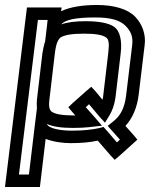

<svg xmlns="http://www.w3.org/2000/svg" viewBox="-29 -539 601 770"><path d="M253 35C295 35 332 32 363 25L415 85L431 102L451 85L502 39L522 21L507 3L474 -34C503 -65 521 -109 527 -158L551 -357C557 -400 542 -442 513 -472C483 -503 428 -519 360 -519C301 -519 252 -511 216 -494L218 -509H193H104H79L76 -484L-6 186L-9 211H16H106H131L134 186L154 18C185 30 224 35 253 35ZM384 -147C383 -144 383 -142 382 -139L353 -174L337 -191L317 -174L264 -127L245 -109L260 -91L273 -76C272 -76 270 -76 269 -76C222 -76 194 -81 180 -90C169 -97 165 -111 170 -147L191 -325C196 -366 204 -382 216 -390C232 -399 260 -404 308 -404C355 -404 382 -399 396 -389C407 -382 410 -366 405 -325L384 -147ZM152 -373C147 -359 144 -342 141 -325L120 -147C118 -132 118 -117 119 -104L110 -31L87 161H47L123 -459H162L159 -432L152 -373ZM434 -147 455 -325C461 -374 453 -415 428 -432C406 -447 366 -454 314 -454C275 -454 241 -450 216 -441C233 -460 274 -469 354 -469C415 -469 452 -458 475 -435C498 -411 505 -389 501 -357L477 -158C471 -107 455 -75 425 -52L403 -34L420 -15L452 21L440 32L395 -20L386 -30L372 -26C341 -19 305 -15 259 -15C215 -15 166 -23 159 -42C182 -31 218 -26 263 -26C287 -26 309 -27 328 -29L380 -35L348 -72L315 -109L328 -121L370 -71L392 -47L411 -78C422 -96 430 -121 434 -147Z"/></svg>

Font: Gamestation Display Outline
Style: Italic
Weight: 400
Designer: Jonas Hecksher
Foundry: Jonas Hecksher, Playtypeª, e-types AS
Version: Version 1.003